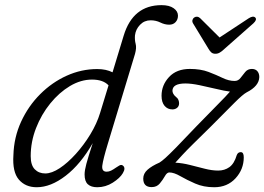

<svg xmlns="http://www.w3.org/2000/svg" viewBox="-20 -738 1054 766"><path d="M470 -47Q458.5 -27.5 429.8 -9.2Q401 9 368 9Q343.5 9 330.5 -2.8Q317.5 -14.5 317.5 -42Q317.5 -58 324.5 -84.2Q331.5 -110.5 350 -167Q301.5 -82.5 242 -36.8Q182.5 9 126.5 9Q81.5 9 55.2 -21.5Q29 -52 33.5 -119Q35.5 -190 64.2 -252.5Q93 -315 140.2 -362.2Q187.5 -409.5 246.2 -436Q305 -462.5 368 -462.5Q403.5 -462.5 429 -449.5L473.5 -596Q510.5 -717.5 624.5 -717.5Q655.5 -717.5 672.8 -705.2Q690 -693 690 -675.5Q690 -660 680.5 -649.8Q671 -639.5 655 -639.5Q637.5 -639.5 619.8 -648.2Q602 -657 581 -657Q556 -657 538.8 -639.2Q521.5 -621.5 518.5 -597Q517 -578.5 521.2 -563Q525.5 -547.5 518.5 -522.5L410 -164Q391.5 -103 388.2 -78Q385 -53 405.5 -53Q414.5 -53 423.5 -57.5Q432.5 -62 443 -69.5Q448 -73 455.8 -77.5Q463.5 -82 469.5 -78Q483 -68.5 470 -47ZM102.5 -115Q102.5 -79 118.8 -62.5Q135 -46 160.5 -46Q186.5 -46 218.5 -67.2Q250.5 -88.5 282.5 -124Q314.5 -159.5 340.5 -202.2Q366.5 -245 379.5 -288L413 -397.5Q391.5 -420.5 347 -420.5Q302.5 -420.5 259.2 -394.8Q216 -369 180.5 -325.2Q145 -281.5 123.8 -227Q102.5 -172.5 102.5 -115ZM952.5 -110.5Q952.5 -62.5 919.8 -26.8Q887 9 834.5 9Q792 9 758.5 -5.8Q725 -20.5 699.5 -35.2Q674 -50 655.5 -50Q646 -50 637.8 -35.2Q629.5 -20.5 617.5 -6Q605.5 8.5 585 8.5Q551.5 8.5 551.5 -25.5Q551.5 -45.5 568.5 -60.8Q585.5 -76 616.5 -89.5Q625.5 -95 640 -108Q654.5 -121 683.5 -150.5Q712.5 -180 764.5 -235Q819 -291.5 850.8 -323.2Q882.5 -355 897.5 -372.5Q874.5 -375.5 841.5 -383.5Q808.5 -391.5 775.8 -398.2Q743 -405 720 -405Q668 -405 668 -375.5Q668 -371 671.2 -364.2Q674.5 -357.5 682.5 -351Q689 -346.5 691.8 -339.5Q694.5 -332.5 694.5 -326Q694.5 -314.5 686.8 -308Q679 -301.5 668 -301.5Q648.5 -301.5 636.5 -315.8Q624.5 -330 624.5 -356Q624.5 -398.5 654.5 -430.8Q684.5 -463 737.5 -463Q780.5 -463 812 -451Q843.5 -439 868.2 -427Q893 -415 916 -415Q930.5 -415 939.5 -427Q948.5 -439 958.5 -451Q968.5 -463 985 -463Q999 -463 1006.8 -454Q1014.5 -445 1014.5 -430.5Q1013.5 -394.5 964 -369.5Q949 -361.5 915.5 -328Q882 -294.5 817.5 -229.5Q776 -189 750 -163.2Q724 -137.5 708 -120.2Q692 -103 679.5 -89Q708 -87.5 738.2 -79.8Q768.5 -72 797.2 -64.8Q826 -57.5 850.5 -57.5Q876 -57.5 895.2 -71.2Q914.5 -85 924.5 -119Q929 -131 940.5 -131Q952.5 -131 952.5 -110.5ZM875.5 -543Q865.5 -533.5 857.2 -528.5Q849 -523.5 839.5 -523.5Q829.5 -523.5 823.5 -528.5Q817.5 -533.5 812 -543L750 -645Q746 -652 748 -658.5Q750 -665 754.5 -668Q767 -676 778.5 -665.5L856 -588.5L973 -665.5Q990 -676 998.5 -668Q1006.5 -659.5 991 -645Z"/></svg>

Font: Fraunces 9pt S100 Light
Style: Italic
Weight: 300
Italic angle: -16°
Version: Version 1.000; ttfautohint (v1.8.3)